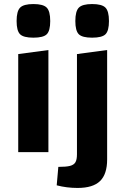

<svg xmlns="http://www.w3.org/2000/svg" viewBox="-20 -751 620 948"><path d="M219 -504V0H70V-484ZM62 -647Q62 -696 79.5 -713.5Q97 -731 145 -731Q193 -731 210.5 -713.5Q228 -696 228 -647Q228 -599 211 -582Q194 -565 145 -565Q96 -565 79 -582Q62 -599 62 -647ZM260 164 268 73Q307 73 326 68Q345 63 352.5 50Q360 37 360 11V-484L509 -504V36Q509 109 474 143Q439 177 363 177Q309 177 260 164ZM352 -647Q352 -696 369.5 -713.5Q387 -731 435 -731Q483 -731 500.5 -713.5Q518 -696 518 -647Q518 -599 501 -582Q484 -565 435 -565Q386 -565 369 -582Q352 -599 352 -647Z"/></svg>

Font: Changa SemiBold
Style: Regular
Weight: 600
Designer: Eduardo Rodriguez Tunni
Foundry: Eduardo Rodriguez Tunni
Version: Version 2.002; ttfautohint (v1.5) -l 8 -r 50 -G 150 -x 14 -H